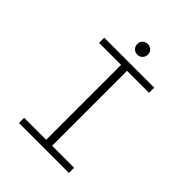

<svg xmlns="http://www.w3.org/2000/svg" viewBox="-224 -926 1049 1049"><g transform="rotate(45 300.0 -401.5)"><path d="M107 0V-40H277V-619H107V-659H493V-619H323V-40H493V0ZM300 -721Q283 -721 271 -732.5Q259 -744 259 -763Q259 -781 271 -792Q283 -803 300 -803Q317 -803 329 -792Q341 -781 341 -763Q341 -744 329 -732.5Q317 -721 300 -721Z"/></g></svg>

Font: Source Code Pro Light
Style: Regular
Weight: 300
Monospace: yes
Designer: Paul D. Hunt, Teo Tuominen
Foundry: Adobe Systems Incorporated
Version: Version 2.030;PS 1.000;hotconv 16.6.51;makeotf.lib2.5.65220